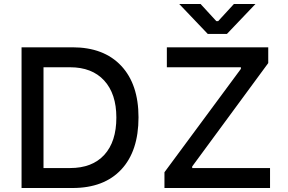

<svg xmlns="http://www.w3.org/2000/svg" viewBox="-20 -942 1441 962"><path d="M88 -705H343Q500 -705 587 -612.5Q674 -520 674 -354Q674 -185 587.5 -92.5Q501 0 343 0H88ZM198 -605V-100H331Q442 -100 502.5 -166Q563 -232 563 -353Q563 -472 502 -538.5Q441 -605 331 -605ZM804 0V-79L1187 -597V-605H816V-705H1324V-626L943 -108V-100H1333V0ZM1021 -772 878 -922H985L1064 -836H1073L1152 -922H1260L1117 -772Z"/></svg>

Font: Manrope Medium
Style: Medium
Weight: 500
Designer: Mikhail Sharanda
Foundry: Mikhail Sharanda
Version: Version 4.000;hotconv 1.0.109;makeotfexe 2.5.65596